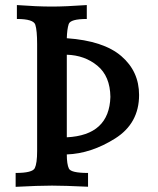

<svg xmlns="http://www.w3.org/2000/svg" viewBox="-20 -724 622 755"><path d="M41.5 10.7V-43.9Q107.9 -43.9 116.9 -63Q126 -82 126 -129.9V-550.8Q126 -604 118.9 -626.7Q111.8 -649.4 46.4 -649.4V-704.1Q125.5 -698.2 184.6 -698.2Q236.3 -698.2 321.3 -704.1V-649.4Q256.8 -649.4 250.2 -629.4Q243.7 -609.4 242.7 -573.7Q387.2 -563.5 457 -503.4Q526.9 -443.4 526.9 -350.6Q526.9 -238.8 432.6 -179.4Q338.4 -120.1 242.7 -116.7Q242.7 -78.1 251 -61Q259.3 -43.9 326.2 -43.9V10.3Q231 5.9 184.6 5.9Q130.4 5.9 41.5 10.7ZM242.7 -184.1Q409.7 -192.4 414.1 -342.8Q413.1 -424.3 363 -465.6Q313 -506.8 242.7 -508.8Z"/></svg>

Font: Kelvinch
Style: Bold
Weight: 700
Designer: Paul James Miller
Foundry: High-Logic / Made with FontCreator
Version: Version 3.501;March 28, 2021;FontCreator 13.0.0.2683 64-bit